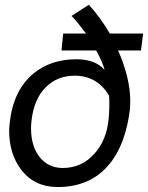

<svg xmlns="http://www.w3.org/2000/svg" viewBox="-20 -751 607 788"><path d="M427.7 -358.4Q378.9 -440.4 286.1 -440.4Q214.8 -440.4 167 -392.1Q119.1 -343.8 109.4 -255.9Q107.4 -240.2 107.4 -224.6Q107.4 -154.3 139.6 -110.4Q174.8 -62.5 236.3 -61.5Q316.4 -61.5 368.2 -121.1Q417 -174.8 425.8 -261.7Q430.7 -314.5 427.7 -358.4ZM239.3 -613.3H333Q293 -667 273.4 -685.5L344.7 -731.4Q390.6 -681.6 430.7 -613.3H567.4L558.6 -543.9H464.8Q514.6 -429.7 514.6 -336.9Q514.6 -321.3 513.7 -305.7Q496.1 -158.2 428.7 -77.1Q351.6 16.6 216.8 16.6Q122.1 16.6 67.4 -53.7Q18.6 -118.2 17.6 -210.9Q17.6 -226.6 19.5 -243.2Q33.2 -378.9 116.2 -448.2Q187.5 -507.8 293.9 -507.8Q371.1 -507.8 409.2 -463.9Q402.3 -493.2 375 -543.9H232.4Z"/></svg>

Font: Puritan
Style: Italic
Weight: 400
Version: 2.0a